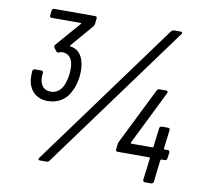

<svg xmlns="http://www.w3.org/2000/svg" viewBox="-79 -787 939 888"><g transform="rotate(10 390.0 -343.5)"><path d="M256 -346C266 -364 271 -386 275 -411C278 -438 277 -461 272 -481C264 -516 243 -540 209 -544C206 -544 206 -547 208 -549L297 -653C301 -657 302 -661 303 -666L306 -692C307 -698 303 -702 298 -702H106C100 -702 95 -698 95 -692L92 -669C91 -663 94 -659 100 -659H237C240 -659 241 -656 238 -654L139 -540C136 -536 134 -530 137 -526L149 -510C152 -506 156 -505 162 -507C167 -510 172 -511 177 -511C202 -511 218 -497 225 -472C229 -457 229 -438 227 -415C224 -392 218 -373 211 -358C198 -334 179 -322 154 -322C124 -322 106 -343 104 -375C103 -382 104 -392 105 -401C105 -408 102 -411 96 -411H66C60 -411 56 -407 55 -401C54 -389 54 -375 55 -363C60 -313 94 -277 148 -277C199 -277 236 -302 256 -346ZM655 -693 157 -12C152 -5 153 0 161 0H194C199 0 203 -3 206 -7L704 -688C709 -695 708 -700 700 -700H668C663 -700 659 -697 655 -693ZM736 -150H721C719 -150 717 -152 717 -154L728 -242C729 -248 725 -252 720 -252H690C684 -252 679 -248 679 -242L668 -154C668 -152 665 -150 663 -150H565C562 -150 561 -153 562 -155L687 -408C691 -415 688 -420 681 -420H649C644 -420 640 -418 637 -412L506 -148C504 -143 503 -140 503 -136L500 -112C499 -106 502 -102 508 -102H658C660 -102 661 -100 661 -98L648 5C648 11 651 15 657 15H687C693 15 697 11 698 5L710 -98C711 -100 713 -102 715 -102H730C736 -102 741 -106 741 -112L745 -140C745 -146 742 -150 736 -150Z"/></g></svg>

Font: Barlow Semi Condensed
Style: Italic
Weight: 400
Width: 4
Italic angle: -7°
Designer: Jeremy Tribby
Foundry: Tribby Type
Version: Version 1.422;hotconv 1.0.109;makeotfexe 2.5.65596